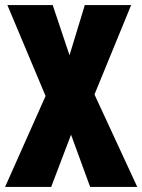

<svg xmlns="http://www.w3.org/2000/svg" viewBox="-23 -734 559 754"><path d="M348 -363 492 -714H310L250 -517L184 -714H6L156 -357L-3 0H178L256 -205L331 0H516Z"/></svg>

Font: Noto Sans Display Condensed Black
Style: Regular
Weight: 900
Width: 3
Designer: Monotype Design team
Foundry: Monotype Imaging Inc.
Version: 1.000